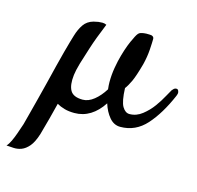

<svg xmlns="http://www.w3.org/2000/svg" viewBox="-216 -450 756 736"><g transform="rotate(15 161.5 -82.5)"><path d="M426.8 -175.8Q433.6 -184.6 439.5 -186Q445.3 -187.5 448.7 -184.6Q452.1 -181.6 453.1 -175.3Q454.1 -168.9 450.2 -160.2Q417 -83 375 -36.1Q333 10.7 272.5 10.7Q247.1 10.7 229 -10.7Q210.9 -32.2 201.2 -63.5Q179.7 -30.3 151.4 -12.7Q123 4.9 88.9 4.9Q66.4 4.9 49.3 0Q32.2 -4.9 18.6 -12.7Q10.7 20.5 2.9 48.8Q-4.9 77.1 -15.6 116.2Q-26.4 150.4 -40.5 167Q-54.7 183.6 -70.3 189.5Q-85.9 195.3 -101.6 194.3Q-117.2 193.4 -129.9 192.4Q-122.1 184.6 -114.7 168.9Q-107.4 153.3 -101.6 136.7Q-94.7 118.2 -87.9 96.7Q-83 79.1 -75.7 50.3Q-68.4 21.5 -59.6 -11.7Q-50.8 -44.9 -42 -81.1Q-33.2 -117.2 -24.9 -150.4Q-16.6 -183.6 -9.3 -210.9Q-2 -238.3 2.9 -254.9Q8.8 -275.4 10.7 -281.2Q18.6 -307.6 31.7 -326.7Q44.9 -345.7 69.3 -352.5Q78.1 -354.5 87.9 -356.4Q95.7 -357.4 104 -357.4Q112.3 -357.4 120.1 -353.5Q94.7 -292 81.5 -250.5Q68.4 -209 60.5 -183.6Q51.8 -153.3 49.8 -135.7Q44.9 -94.7 57.1 -73.7Q69.3 -52.7 106.4 -52.7Q128.9 -52.7 150.9 -70.3Q172.9 -87.9 190.4 -116.2Q189.5 -124 189 -130.9Q188.5 -137.7 188.5 -144.5Q188.5 -173.8 193.4 -202.1Q198.2 -230.5 205.1 -254.4Q211.9 -278.3 219.2 -297.4Q226.6 -316.4 232.4 -327.1Q242.2 -349.6 250 -354.5Q257.8 -359.4 277.3 -360.4Q293 -360.4 297.9 -359.4Q307.6 -356.4 307.6 -347.7Q307.6 -334 305.7 -304.7Q303.7 -275.4 295.9 -244.1Q282.2 -194.3 272 -172.4Q261.7 -150.4 252 -137.7Q253.9 -85 265.6 -65.4Q277.3 -45.9 293.9 -45.9Q321.3 -45.9 344.2 -64Q367.2 -82 383.8 -105Q400.4 -127.9 411.6 -148.9Q422.9 -169.9 426.8 -175.8Z"/></g></svg>

Font: Satisfy
Style: Regular
Weight: 400
Designer: Font Diner, Inc
Foundry: Font Diner, Inc
Version: Version 1.001